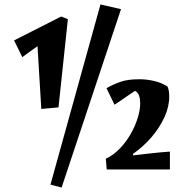

<svg xmlns="http://www.w3.org/2000/svg" viewBox="-20 -759 835 860"><path d="M256 81 206 68 430 -739 522 -718ZM165 -271 148 -552Q134 -542 114 -528Q94 -514 80 -503L43 -578L254 -685L284 -673L242 -278ZM458 0 454 -48Q488 -64 516 -93Q544 -122 564.5 -157.5Q585 -193 596.5 -229.5Q608 -266 608 -297Q608 -316 603 -330.5Q598 -345 585 -352Q563 -338 539 -321Q515 -304 493 -290L457 -364Q487 -381 519.5 -392.5Q552 -404 604 -404Q637 -404 669.5 -396.5Q702 -389 730 -372Q735 -361 736.5 -349.5Q738 -338 738 -326Q738 -281 716.5 -234Q695 -187 658.5 -144.5Q622 -102 576 -70V-63Q618 -68 658.5 -72.5Q699 -77 741 -80V0Z"/></svg>

Font: Joti One
Style: Regular
Weight: 400
Designer: Eduardo Rodriguez Tunni
Foundry: Eduardo Rodriguez Tunni
Version: Version 1.002; ttfautohint (v1.8.4.7-5d5b);gftools[0.9.24]